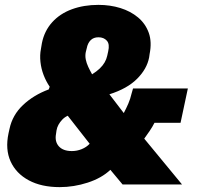

<svg xmlns="http://www.w3.org/2000/svg" viewBox="-20 -757 848 788"><path d="M225 11Q150 11 98 -17Q46 -45 23.5 -94.5Q1 -144 15 -210L19 -228Q31 -285 74.5 -326Q118 -367 180 -390L184 -401Q169 -423 159 -449Q149 -475 146 -503Q143 -531 148 -556L152 -580Q162 -630 194 -665.5Q226 -701 275 -719Q324 -737 384 -737Q432 -737 474 -724Q516 -711 546.5 -685.5Q577 -660 590.5 -622.5Q604 -585 594 -535L592 -521Q583 -474 542.5 -433.5Q502 -393 429 -370L488 -293Q498 -312 506.5 -331.5Q515 -351 520 -373L526 -394H751L721 -253H614Q606 -237 594.5 -220Q583 -203 572 -188L727 0H483L433 -60Q397 -26 340 -7.5Q283 11 225 11ZM275 -137Q296 -137 315.5 -145Q335 -153 348 -167L258 -282Q245 -276 235.5 -266Q226 -256 220 -245Q214 -234 212 -222L210 -208Q204 -176 221.5 -156.5Q239 -137 275 -137ZM358 -452Q377 -464 389.5 -476Q402 -488 409.5 -501Q417 -514 420 -528L424 -546Q431 -576 418.5 -590Q406 -604 384 -604Q364 -604 352 -592Q340 -580 336 -559L332 -543Q329 -528 332 -513Q335 -498 342 -483Q349 -468 358 -452Z"/></svg>

Font: Hubot Sans Condensed ExtraLight Black
Style: Italic
Weight: 900
Italic angle: -12.0243°
Version: Version 2.000